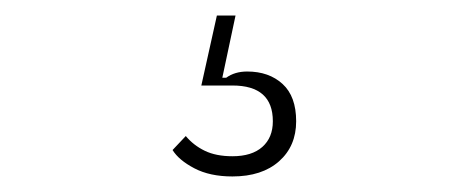

<svg xmlns="http://www.w3.org/2000/svg" viewBox="-20 -24 580 247"><path d="M279 203Q250 203 230 192.5Q210 182 202 169L219 151Q229 163 243.5 170Q258 177 279 177Q304 177 317.5 165Q331 153 331 132Q331 86 279 86H239L259 -4H283L266 76H271Q282 68 298 68Q326 68 343.5 84Q361 100 361 132Q361 164 339 183.5Q317 203 279 203Z"/></svg>

Font: IBM Plex Sans Condensed ExtraLight
Style: Regular
Weight: 200
Width: 3
Designer: Mike Abbink, Paul van der Laan, Pieter van Rosmalen
Foundry: Bold Monday
Version: Version 1.3